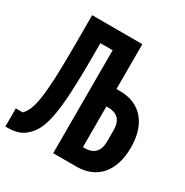

<svg xmlns="http://www.w3.org/2000/svg" viewBox="-165 -829 928 964"><g transform="rotate(30 298.5 -347.0)"><path d="M272 0H407C524 0 596 -80 596 -219C596 -358 524 -438 407 -438H386V-698H95V-520C95 -217 77 -141 37 -101H-3V4H7C58 4 91 -7 122 -38C178 -94 201 -191 201 -512V-597H272ZM386 -101V-337H396C447 -337 477 -311 477 -252V-186C477 -127 447 -101 396 -101Z"/></g></svg>

Font: IBM Mono SemiBold
Style: Regular
Weight: 600
Monospace: yes
Designer: Mike Abbink, Paul van der Laan, Pieter van Rosmalen
Foundry: Bold Monday
Version: Version 2.3